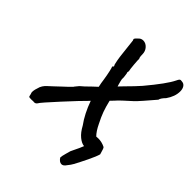

<svg xmlns="http://www.w3.org/2000/svg" viewBox="-235 -798 1138 1138"><g transform="rotate(45 334.0 -229.0)"><path d="M668 -601Q668 -558 637 -514Q614 -491 611 -475Q589 -449 554.5 -409.5Q520 -370 513 -365Q489 -344 464 -320.5Q439 -297 433 -289Q415 -269 411 -266Q421 -224 432 -193.5Q443 -163 463 -124Q483 -82 505 -60Q510 -61 521 -61Q551 -61 577 -48Q583 -48 590 -22L596 -2Q590 21 567 68.5Q544 116 526 149Q518 164 503 182Q490 202 475 202Q457 202 442 179Q442 166 449.5 140.5Q457 115 458 110L467 91Q485 55 494 31H493Q472 29 447.5 9Q423 -11 402 -50Q361 -106 332 -187Q323 -178 323 -177Q294 -149 210 -57.5Q126 34 121 45Q114 57 100 57Q95 57 92 56Q90 57 82 57Q62 57 58 55Q57 54 55.5 49Q54 44 52 34Q49 30 49 21Q49 3 61 -30Q68 -45 76.5 -54.5Q85 -64 116 -92L151 -125L180 -152Q201 -173 201 -173Q202 -176 209 -184Q216 -192 223 -201Q241 -215 280 -254L307 -279Q301 -305 298 -330Q293 -363 287 -389.5Q281 -416 279 -418Q278 -421 280 -423Q282 -425 283 -425Q285 -427 285 -429Q285 -431 283 -434Q281 -437 280 -440Q278 -446 274 -468.5Q270 -491 267 -520Q258 -605 256 -617Q254 -619 253.5 -622.5Q253 -626 253 -627Q255 -633 265 -642Q275 -651 277 -653Q287 -660 300 -660Q321 -660 337.5 -642Q354 -624 354 -597Q354 -571 360 -565Q358 -561 361.5 -521Q365 -481 368 -471Q364 -459 368 -454Q369 -448 371 -433.5Q373 -419 372 -414Q371 -409 375 -393.5Q379 -378 381 -371L385 -359L388 -363L411 -387Q459 -435 487 -467Q580 -578 605 -630Q611 -643 615 -647Q619 -651 624 -651L634 -650Q650 -649 659 -635.5Q668 -622 668 -601Z"/></g></svg>

Font: Caveat
Style: Bold
Weight: 700
Designer: Pablo Impallari
Foundry: Pablo Impallari
Version: Version 1.500; ttfautohint (v1.6)